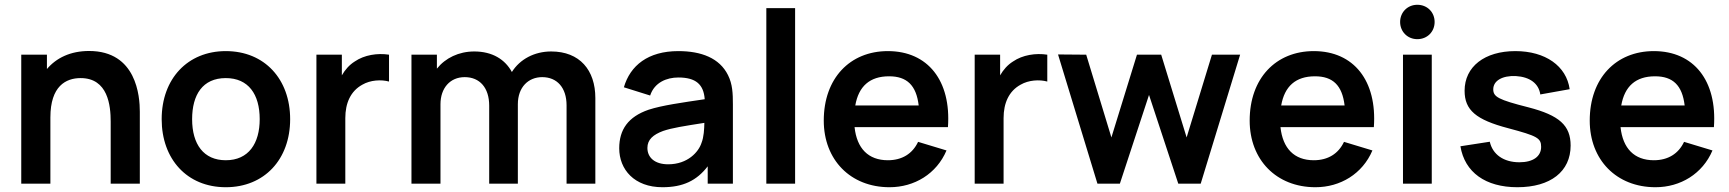

<svg xmlns="http://www.w3.org/2000/svg" viewBox="-20 -769 7239 804"><path d="M353 -555.5C275 -555.5 216 -526.5 176.5 -480V-540H69V0H191V-277.5C191 -408.5 256 -442 317.5 -442C432.5 -442 443.5 -326.5 443.5 -260V0H565.5V-301.5C565.5 -365.5 552 -555.5 353 -555.5Z M925.5 15C1087 15 1195 -101.5 1195 -270C1195 -437 1088.5 -555 925.5 -555C766 -555 657 -439.5 657 -270C657 -103 763 15 925.5 15ZM925.5 -98C832.5 -98 784.5 -165 784.5 -270C784.5 -372 828.5 -442 925.5 -442C1020 -442 1067.5 -374.5 1067.5 -270C1067.5 -168.5 1021 -98 925.5 -98Z M1465.5 -511.5C1443 -497.5 1425 -477 1411.5 -453.5V-540H1305V0H1426V-274.5C1426 -337 1448 -387.5 1497.5 -414.5C1531 -434 1576.5 -436.5 1609 -427.5V-540C1560.5 -547.5 1505.5 -539 1465.5 -511.5Z M2288 -553.5C2218 -553.5 2157 -521 2123.5 -467.5C2095 -520 2042 -553.5 1966 -553.5C1901 -553.5 1845 -526 1809.5 -481.5V-540H1703V0H1824.5V-332.5C1824.5 -400 1864.5 -446 1926 -446C1989 -446 2028.5 -401.5 2028.5 -326.5V0H2148.5V-332.5C2148.5 -404 2192.5 -446 2250.5 -446C2312.5 -446 2352.5 -402 2352.5 -328V0H2473V-358.5C2473 -475.5 2407.5 -553.5 2288 -553.5Z M3028.5 -454.5C2993 -526 2916.5 -555 2820.5 -555C2693.5 -555 2619 -494.5 2592.5 -403.5L2702.5 -369C2720.5 -424 2772 -444.5 2820.5 -444.5C2894 -444.5 2926.5 -415.5 2931 -353.5C2836.5 -339.5 2753 -328 2696 -309.5C2610.5 -280 2573 -226.5 2573 -148C2573 -59 2636.5 15 2754 15C2840 15 2897.5 -12.5 2943.5 -72.5V0H3049V-331.5C3049 -378 3047.5 -416.5 3028.5 -454.5ZM2917.5 -170.5C2905.5 -133 2860 -81 2778 -81C2721 -81 2691 -110 2691 -149.5C2691 -184.5 2715 -205 2756.5 -220.5C2794.5 -233.5 2843.5 -241 2929.5 -254.5C2929 -229.5 2927.5 -195 2917.5 -170.5Z M3309.5 0V-735H3189V0Z M3949.5 -236.5C3963.5 -431 3865.5 -555 3698 -555C3539 -555 3429.5 -441 3429.5 -264C3429.5 -100 3541 15 3705 15C3809 15 3902 -41 3943.5 -139L3824.5 -175C3801 -125 3757 -98 3698 -98C3616 -98 3568 -147.5 3558.5 -236.5ZM3703 -449.5C3777.5 -449.5 3817 -412 3827 -327.5H3561.5C3575.5 -407.5 3622 -449.5 3703 -449.5Z M4222 -511.5C4199.5 -497.5 4181.5 -477 4168 -453.5V-540H4061.5V0H4182.5V-274.5C4182.5 -337 4204.5 -387.5 4254 -414.5C4287.5 -434 4333 -436.5 4365.5 -427.5V-540C4317 -547.5 4262 -539 4222 -511.5Z M4669.5 0 4791.5 -371.5 4914 0H5008L5173 -540H5055L4949 -193.5L4842.5 -540H4741L4634 -193.5L4528.5 -540L4410.5 -541L4575.5 0Z M5733 -236.5C5747 -431 5649 -555 5481.5 -555C5322.5 -555 5213 -441 5213 -264C5213 -100 5324.5 15 5488.5 15C5592.5 15 5685.5 -41 5727 -139L5608 -175C5584.5 -125 5540.5 -98 5481.5 -98C5399.5 -98 5351.5 -147.5 5342 -236.5ZM5486.5 -449.5C5561 -449.5 5600.5 -412 5610.5 -327.5H5345C5359 -407.5 5405.5 -449.5 5486.5 -449.5Z M5915 -605C5957 -605 5987.5 -636.5 5987.5 -677C5987.5 -717.5 5957 -749 5915 -749C5874 -749 5843 -717.5 5843 -677C5843 -636.5 5874 -605 5915 -605ZM5975.5 0V-540H5855V0Z M6334 15C6473 15 6557 -51 6557 -159.5C6557 -243.5 6510 -286 6380.5 -319.5C6254 -351.5 6233 -363.5 6233 -395C6233 -431 6271 -453 6327.5 -450.5C6386 -447 6423.5 -419.5 6430 -373.5L6553 -395.5C6539.5 -492.5 6451.5 -555 6325.5 -555C6197 -555 6113 -490 6113 -389C6113 -308 6160.5 -267.5 6296 -232C6418 -199.5 6433.5 -190.5 6433.5 -154C6433.5 -114 6400 -89.5 6342.5 -89.5C6276.5 -89.5 6230.5 -122 6218.5 -175.5L6095.5 -156.5C6113.5 -47.5 6200.5 15 6334 15Z M7157 -236.5C7171 -431 7073 -555 6905.5 -555C6746.5 -555 6637 -441 6637 -264C6637 -100 6748.5 15 6912.5 15C7016.5 15 7109.5 -41 7151 -139L7032 -175C7008.5 -125 6964.5 -98 6905.5 -98C6823.5 -98 6775.5 -147.5 6766 -236.5ZM6910.5 -449.5C6985 -449.5 7024.5 -412 7034.5 -327.5H6769C6783 -407.5 6829.5 -449.5 6910.5 -449.5Z"/></svg>

Font: Hauora
Style: Bold
Weight: 700
Designer: Wayne Shih
Foundry: WCYS
Version: Version 1.001;hotconv 1.0.109;makeotfexe 2.5.65596